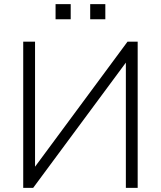

<svg xmlns="http://www.w3.org/2000/svg" viewBox="-20 -906 776 926"><path d="M92 0V-705H149V-102L595 -705H644V0H587V-604L140 0ZM415 -813V-886H488V-813ZM248 -813V-886H321V-813Z"/></svg>

Font: Nunito Sans Light
Style: Regular
Weight: 300
Designer: Vernon Adams
Foundry: Vernon Adams
Version: Version 3.101; ttfautohint (v1.8.4.7-5d5b);gftools[0.9.27]